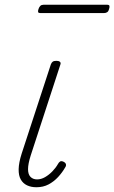

<svg xmlns="http://www.w3.org/2000/svg" viewBox="-20 -771 481 808"><path d="M133 17Q111 17 94 9Q77 1 67.5 -15.5Q58 -32 58.5 -59Q59 -86 71 -124L194 -500Q197 -508 202 -511.5Q207 -515 218 -515Q227 -515 232 -511Q237 -507 234 -499L109 -116Q98 -81 98 -59Q98 -37 108.5 -26.5Q119 -16 136 -16Q153 -16 169.5 -25.5Q186 -35 200.5 -50Q215 -65 224 -81Q227 -87 232.5 -91Q238 -95 248 -90Q256 -86 257.5 -79.5Q259 -73 254 -66Q242 -45 224.5 -26Q207 -7 184.5 5Q162 17 133 17ZM151 -716Q142 -716 140.5 -720Q139 -724 142 -733Q145 -742 150 -746.5Q155 -751 163 -751H431Q439 -751 440.5 -746.5Q442 -742 439 -733Q437 -724 431.5 -720Q426 -716 418 -716Z"/></svg>

Font: Playwrite RO Thin
Style: Regular
Weight: 250
Version: Version 1.002